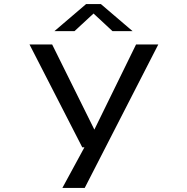

<svg xmlns="http://www.w3.org/2000/svg" viewBox="-20 -717 915 937"><path d="M284.5 200 392 2H381.5L124 -500H234.5L440.5 -84.5L644 -500H752.5L393.5 200ZM245.5 -565 400 -697H472.5L627 -565H529L436.5 -651L343.5 -565Z"/></svg>

Font: Trispace SemiExpanded
Style: Regular
Weight: 400
Width: 6
Designer: Tyler Finck
Foundry: Etcetera Type Company
Version: Version 1.210; ttfautohint (v1.8.3)